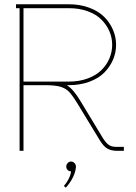

<svg xmlns="http://www.w3.org/2000/svg" viewBox="-20 -699 629 890"><path d="M309.1 49.8Q318.4 49.8 325.2 56.9Q332 64 332 73.2V76.2Q327.1 123.5 285.2 170.9L275.9 163.1Q290.5 146.5 299.8 127Q309.1 107.4 309.1 95.2Q299.8 95.2 293.5 88.9Q287.1 82.5 287.1 73.2Q287.1 64 293.7 56.9Q300.3 49.8 309.1 49.8ZM521 0Q495.6 0 478.3 -9.8Q460.9 -19.5 443.8 -46.9L339.8 -217.8Q315.4 -257.8 299.6 -273.9Q283.7 -290 259.5 -297.1Q235.4 -304.2 188 -304.2H88.9V0H70.8V-661.1H54.2V-679.2H298.8Q351.6 -679.2 394.3 -663.1Q437 -647 463.4 -620.4Q489.7 -593.8 503.9 -560.5Q518.1 -527.3 518.1 -491.2Q518.1 -455.1 503.9 -422.1Q489.7 -389.2 463.4 -362.5Q437 -335.9 394.3 -320.1Q351.6 -304.2 298.8 -304.2H291V-303.2Q319.8 -286.1 354 -229L458 -57.1Q473.1 -34.2 486.1 -26.1Q499 -18.1 521 -18.1H554.2V0ZM298.8 -320.8Q347.7 -320.8 387 -335.4Q426.3 -350.1 450.4 -374.3Q474.6 -398.4 487.3 -428.5Q500 -458.5 500 -491.2Q500 -523.9 487.3 -553.7Q474.6 -583.5 450.4 -607.9Q426.3 -632.3 387 -646.7Q347.7 -661.1 298.8 -661.1H88.9V-320.8Z"/></svg>

Font: Rawengulk
Style: Light
Weight: 300
Version: Version 0.92